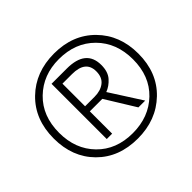

<svg xmlns="http://www.w3.org/2000/svg" viewBox="-129 -787 858 858"><g transform="rotate(-45 300.0 -358.0)"><path d="M568 -358Q568 -475 494 -550Q420 -625 302 -625Q184 -625 108 -551Q32 -477 32 -357Q32 -239 105.5 -165Q179 -91 298 -91Q415 -91 491.5 -164.5Q568 -238 568 -358ZM67 -358Q67 -464 133 -528Q199 -592 299 -592Q403 -592 468 -526.5Q533 -461 533 -357Q533 -251 467 -187.5Q401 -124 299 -124Q195 -124 131 -189.5Q67 -255 67 -358ZM233 -503H293Q379 -503 379 -435Q379 -397 355 -378.5Q331 -360 293 -360H233ZM232 -188V-329H311L398 -188H441L345 -338Q372 -348 393.5 -372Q415 -396 415 -439Q415 -537 294 -537H198V-188Z"/></g></svg>

Font: Noto Sans Mono UI Light
Style: Regular
Weight: 300
Designer: Monotype Design team
Foundry: Monotype Imaging Inc.
Version: 1.000